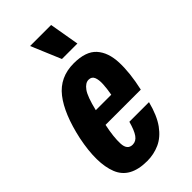

<svg xmlns="http://www.w3.org/2000/svg" viewBox="-234 -805 878 878"><g transform="rotate(-45 205.5 -365.5)"><path d="M161 10Q51 10 20 -67.5Q-11 -145 17 -282Q45 -411 97 -477.5Q149 -544 239 -544Q317 -544 351.5 -505.5Q386 -467 388.5 -399Q391 -331 371 -242H143Q129 -176 131 -133Q133 -90 167 -90Q189 -90 203.5 -110.5Q218 -131 230 -175H357Q339 -105 309.5 -64.5Q280 -24 242 -7Q204 10 161 10ZM234 -443Q213 -443 194.5 -417.5Q176 -392 159 -321H259Q265 -354 266.5 -381.5Q268 -409 261 -426Q254 -443 234 -443ZM215 -596 154 -741H290L315 -596Z"/></g></svg>

Font: Mona Sans Condensed
Style: Bold Italic
Weight: 700
Width: 3
Italic angle: -11.7°
Designer: Deni Anggara
Foundry: GitHub
Version: Version 1.001; ttfautohint (v1.8.4.7-5d5b);gftools[0.9.31]